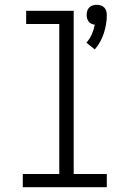

<svg xmlns="http://www.w3.org/2000/svg" viewBox="-20 -780 540 800"><path d="M375 -574 340 -602Q354 -618 362.5 -637Q371 -656 375 -677Q368 -678 361 -681Q354 -684 349.5 -690Q345 -696 343 -703Q341 -710 341 -718Q341 -726 343.5 -734.5Q346 -743 352 -749Q358 -755 366.5 -757.5Q375 -760 383 -760Q391 -760 399.5 -757.5Q408 -755 414 -749Q420 -743 422.5 -734.5Q425 -726 425 -718Q425 -679 412.5 -641Q400 -603 375 -574ZM75 0V-55H227V-680H89V-735H287V-55H425V0Z"/></svg>

Font: Iosevka Light
Style: Regular
Weight: 300
Monospace: yes
Designer: Belleve Invis
Foundry: Belleve Invis
Version: Version 32.5.0; ttfautohint (v1.8.4)